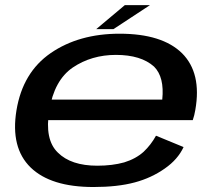

<svg xmlns="http://www.w3.org/2000/svg" viewBox="-20 -727 848 752"><path d="M346 5.5 361 -78Q258 -78 206.5 -129.5Q154 -180 173 -294.5Q192 -412.5 265 -462.5Q338.5 -512 434 -512Q532.5 -512 583.5 -466Q624.5 -425 615.5 -337H167L153 -256.5H735Q741.5 -275 745 -296.5Q770.5 -441 693 -518.5Q615 -595 448.5 -595Q289 -595 178.5 -519Q69 -443.5 44.5 -295Q20.5 -148.5 100 -71Q179 5.5 346 5.5ZM361 -78 346 5.5Q440.5 5.5 507.5 -12.5Q573 -30 625.5 -67Q676.5 -102.5 699 -151L591 -195.5Q571.5 -160 542.5 -132.5Q512 -105 466.5 -91Q420 -78 361 -78ZM357 -613H424.5L567.5 -707H469Z"/></svg>

Font: Anybody Expanded Medium
Style: Italic
Weight: 500
Width: 7
Italic angle: -10°
Version: Version 1.113;gftools[0.9.25]